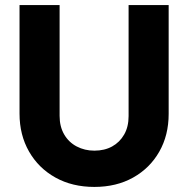

<svg xmlns="http://www.w3.org/2000/svg" viewBox="-20 -726 742 757"><path d="M352 11Q265 11 198.5 -26Q132 -63 94.5 -128.5Q57 -194 57 -278V-706H215V-269Q215 -227 233 -196Q251 -165 282.5 -148.5Q314 -132 352 -132Q392 -132 422 -148.5Q452 -165 469.5 -195.5Q487 -226 487 -268V-706H645V-277Q645 -193 608 -128Q571 -63 505 -26Q439 11 352 11Z"/></svg>

Font: Outfit-Bold
Style: Bold
Weight: 700
Designer: Rodrigo Fuenzalida
Foundry: fragTYPE
Version: Version 1.000